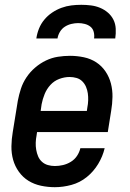

<svg xmlns="http://www.w3.org/2000/svg" viewBox="-20 -770 540 798"><path d="M208 8Q179 8 150.5 2Q122 -4 98.5 -18.5Q75 -33 58.5 -56Q42 -79 34.5 -106Q27 -133 27.5 -162.5Q28 -192 33 -221L54 -351Q59 -377 67 -401.5Q75 -426 90 -448.5Q105 -471 126 -489Q147 -507 171 -518.5Q195 -530 220.5 -534Q246 -538 271 -538Q300 -538 328.5 -532Q357 -526 380 -511Q403 -496 418.5 -473Q434 -450 441 -423Q448 -396 447.5 -367Q447 -338 442 -309L428 -221H134L132 -207Q129 -192 128.5 -177Q128 -162 130.5 -147.5Q133 -133 138.5 -120Q144 -107 154.5 -97.5Q165 -88 179 -84Q193 -80 208 -80Q225 -80 242 -84Q259 -88 274.5 -97.5Q290 -107 300 -122Q310 -137 314 -154H415Q407 -120 388 -88.5Q369 -57 340.5 -34Q312 -11 277 -1.5Q242 8 208 8ZM149 -309H341L343 -323Q346 -338 346.5 -353Q347 -368 345 -382Q343 -396 337.5 -409Q332 -422 322 -432Q312 -442 298 -446Q284 -450 269 -450Q248 -450 226.5 -442Q205 -434 189.5 -417Q174 -400 165.5 -379Q157 -358 153 -337ZM131 -610Q134 -631 142 -651Q150 -671 164 -688Q178 -705 196.5 -717.5Q215 -730 235.5 -737.5Q256 -745 276.5 -747.5Q297 -750 318 -750Q338 -750 358 -747.5Q378 -745 396 -737.5Q414 -730 428.5 -717.5Q443 -705 451.5 -688Q460 -671 461 -650.5Q462 -630 459 -610H371Q373 -624 369.5 -637.5Q366 -651 356 -659Q346 -667 332.5 -670.5Q319 -674 305 -674Q291 -674 276.5 -670.5Q262 -667 249.5 -659Q237 -651 229 -637.5Q221 -624 219 -610Z"/></svg>

Font: Iosevka Curly Semibold Oblique
Style: Regular
Weight: 600
Italic angle: -9°
Monospace: yes
Designer: Belleve Invis
Foundry: Belleve Invis
Version: Version 11.1.0; ttfautohint (v1.8.3)